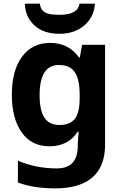

<svg xmlns="http://www.w3.org/2000/svg" viewBox="-20 -791 673 1051"><path d="M415 -771C409.7 -730.5 373.5 -710 306.6 -710C278.8 -710 258.3 -711.9 244.6 -715.8C216.8 -723.6 201.2 -740.2 198.7 -771H115.7C118.2 -720.2 136.7 -680.2 170.4 -650.4C204.1 -620.6 249 -606 305.7 -606C359.9 -606 404.8 -621.1 440.4 -650.9C476.1 -680.7 496.1 -720.7 500 -771ZM555.2 -545.9H429.2L417 -476.1H413.1C374.5 -529.3 321.8 -556.2 254.9 -556.2C189.5 -556.2 138.2 -531.2 101.1 -481.4C63.5 -431.2 44.9 -361.3 44.9 -272C44.9 -185.1 63 -116.2 99.1 -65.9C134.8 -15.6 185.5 9.8 251 9.8C319.3 9.8 371.1 -17.1 405.8 -70.8H410.2L405.8 -3.9V6.8C405.8 89.4 367.7 130.9 291 130.9C215.3 130.9 144 116.7 78.1 88.9V208C134.3 229.5 202.6 240.2 282.2 240.2C463.4 240.2 555.2 157.7 555.2 1ZM304.2 -106.9C230.5 -106.9 196.8 -160.6 196.8 -270C196.8 -379.9 231.9 -435.1 301.8 -435.1C381.8 -435.1 416 -387.7 416 -271V-252.9C416 -149.9 384.3 -106.9 304.2 -106.9Z"/></svg>

Font: Noto Reveo Sans
Style: Bold
Weight: 700
Designer: Monotype Design team
Foundry: Monotype Imaging Inc.
Version: Version 1.04